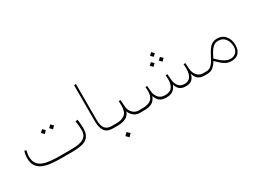

<svg xmlns="http://www.w3.org/2000/svg" viewBox="-45 -1316 2893 2168"><g transform="rotate(-30 1401.0 -231.5)"><path d="M516.1 0H402.8Q332 0 270.5 -6.3Q209 -12.7 162.4 -32.2Q115.7 -51.8 89.4 -90.3Q63 -128.9 63 -192.9Q63 -237.8 78.1 -283.2L101.1 -274.4Q96.7 -256.3 93 -237.5Q89.4 -218.8 89.4 -201.2Q89.4 -141.1 114.5 -106.7Q139.6 -72.3 183.3 -55.9Q227.1 -39.6 283.7 -34.9Q340.3 -30.3 402.8 -30.3H516.6Q557.6 -30.3 599.6 -32.7Q641.6 -35.2 677 -46.9Q712.4 -58.6 733.9 -85.7Q755.4 -112.8 755.4 -161.6Q755.4 -183.1 753.2 -213.1Q751 -243.2 743.2 -278.8L772 -286.1Q777.8 -259.3 780 -225.6Q782.2 -191.9 782.2 -170.4Q782.2 -109.4 761 -74.7Q739.7 -40 702.9 -24.2Q666 -8.3 617.9 -4.2Q569.8 0 516.1 0ZM480 -393.6 511.7 -362.3 480 -330.1 448.2 -362.3ZM372.6 -393.6 404.3 -362.3 372.6 -330.1 340.8 -362.3Z M934.1 -643.1H959V-176.3Q959 -99.6 986.6 -64.9Q1014.2 -30.3 1072.3 -30.3H1102.1V0H1072.3Q996.1 0 965.1 -44.9Q934.1 -89.8 934.1 -174.3Z M1082 -30.3H1137.7Q1203.1 -30.3 1242.9 -61.8Q1282.7 -93.3 1283.2 -172.4Q1283.2 -208 1280.8 -233.4L1304.2 -236.3L1310.1 -152.8Q1312.5 -113.8 1329.3 -86.4Q1346.2 -59.1 1370.6 -44.7Q1395 -30.3 1419.9 -30.3H1448.7V0H1419.9Q1383.8 0 1356.9 -17.3Q1330.1 -34.7 1314.9 -56.9Q1299.8 -79.1 1298.3 -93.3Q1284.2 -45.9 1241.7 -22.9Q1199.2 0 1136.7 0H1082ZM1182.6 111.3 1216.8 145.5 1182.6 179.7 1148.4 145.5Z M1874 -531.2 1904.8 -500.5 1874 -469.7 1843.3 -500.5ZM1933.1 -434.6 1963.9 -403.8 1933.1 -373 1901.9 -403.8ZM1814.9 -434.6 1846.2 -403.8 1814.9 -373 1784.2 -403.8ZM2024.9 0Q1966.3 0 1939 -28.3Q1911.6 -56.6 1903.8 -92.8Q1891.1 -51.8 1860.1 -25.9Q1829.1 0 1769.5 0Q1709.5 0 1679.7 -27.1Q1649.9 -54.2 1638.7 -95.2Q1619.6 -44.4 1582.5 -22.2Q1545.4 0 1474.1 0H1429.2V-30.3H1475.1Q1547.9 -30.3 1586.2 -62Q1624.5 -93.8 1624.5 -167.5Q1624.5 -178.2 1623.8 -192.4Q1623 -206.5 1621.6 -220.7L1644.5 -223.6L1650.4 -152.3Q1654.3 -101.1 1683.8 -65.7Q1713.4 -30.3 1770 -30.3Q1835.4 -30.3 1862.1 -67.1Q1888.7 -104 1888.7 -167.5Q1888.7 -178.2 1887.7 -192.4Q1886.7 -206.5 1885.3 -220.7L1908.7 -223.6L1914.6 -152.3Q1918 -103 1943.6 -66.7Q1969.2 -30.3 2023.9 -30.3Q2061.5 -30.3 2084 -49.1Q2106.4 -67.9 2116.5 -99.1Q2126.5 -130.4 2126.5 -167.5Q2126.5 -195.8 2123.5 -228.5L2146.5 -231.4L2152.3 -152.3Q2155.8 -100.6 2186.3 -65.4Q2216.8 -30.3 2262.7 -30.3H2293V0H2262.7Q2163.6 0 2141.1 -96.2Q2132.3 -51.8 2105 -25.9Q2077.6 0 2024.9 0Z M2614.3 11.2Q2572.3 11.2 2540 -5.4Q2507.8 -22 2482.4 -46.1Q2457 -70.3 2434.6 -91.8Q2412.1 -55.7 2381.8 -27.8Q2351.6 0 2303.7 0H2273.4V-30.3H2303.7Q2339.4 -30.3 2363.5 -49.1Q2387.7 -67.9 2405.8 -97.7Q2423.8 -127.4 2440.4 -160.9Q2457 -194.3 2476.8 -224.1Q2496.6 -253.9 2524.7 -272.7Q2552.7 -291.5 2593.8 -291.5Q2662.1 -291.5 2700.9 -244.1Q2739.7 -196.8 2739.7 -126.5Q2739.7 -60.5 2707.3 -24.7Q2674.8 11.2 2614.3 11.2ZM2590.8 -263.7Q2552.7 -263.7 2525.4 -238.8Q2498 -213.9 2479 -179.7Q2460 -145.5 2446.8 -117.2Q2466.3 -96.7 2486.1 -78.9Q2505.9 -61 2525.9 -47.9Q2547.4 -33.2 2569.1 -24.9Q2590.8 -16.6 2613.3 -16.6Q2659.2 -16.6 2687 -43.9Q2714.8 -71.3 2714.8 -118.7Q2714.8 -178.2 2683.3 -220.9Q2651.9 -263.7 2590.8 -263.7Z"/></g></svg>

Font: Vazirmatn FD NL Thin
Style: Regular
Weight: 100
Designer: Saber Rastikerdar
Foundry: Saber Rastikerdar
Version: Version 33.003